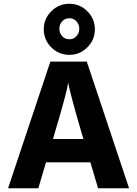

<svg xmlns="http://www.w3.org/2000/svg" viewBox="-20 -1002 730 1022"><path d="M387 -888.5Q372 -905 349 -905Q326 -905 311 -888.5Q296 -872 296 -849Q296 -826 311 -809.5Q326 -793 349 -793Q372 -793 387 -809.5Q402 -826 402 -849Q402 -872 387 -888.5ZM445 -750Q405 -710 349 -710Q293 -710 253 -750Q213 -790 213 -846Q213 -902 253 -942Q293 -982 349 -982Q405 -982 445 -942Q485 -902 485 -846Q485 -790 445 -750ZM262 -262H424L417 -286Q388 -384 369.5 -453Q351 -522 347 -542L343 -562Q335 -507 269 -286ZM502 0 461 -138H225L184 0H23L248 -674H442L667 0Z"/></svg>

Font: Hind Bold
Style: Regular
Weight: 700
Designer: Manushi Parikh, Satya Rajpurohit
Foundry: Indian Type Foundry
Version: Version 1.201;PS 1.0;hotconv 1.0.78;makeotf.lib2.5.61930; tt